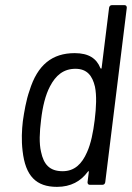

<svg xmlns="http://www.w3.org/2000/svg" viewBox="-20 -720 514 748"><path d="M405 -690 376 -456C376 -452 373 -451 371 -455C356 -492 326 -513 271 -513C184 -513 126 -468 95 -367C82 -331 74 -283 69 -248C65 -213 63 -174 68 -132C79 -34 121 8 202 8C256 8 295 -14 322 -51C324 -54 327 -54 326 -50L321 -10C321 -4 324 0 330 0H379C385 0 389 -4 390 -10L474 -690C474 -696 471 -700 465 -700H416C410 -700 406 -696 405 -690ZM319 -127C299 -81 270 -53 224 -53C172 -53 150 -81 140 -128C132 -161 134 -205 140 -253C146 -305 157 -350 175 -384C197 -426 227 -452 274 -452C319 -452 340 -425 350 -382C357 -347 355 -302 349 -253C343 -204 334 -160 319 -127Z"/></svg>

Font: Barlow Semi Condensed
Style: Italic
Weight: 400
Width: 4
Italic angle: -7°
Designer: Jeremy Tribby
Foundry: Tribby Type
Version: Version 1.422;hotconv 1.0.109;makeotfexe 2.5.65596